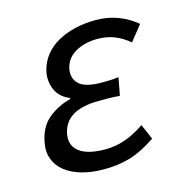

<svg xmlns="http://www.w3.org/2000/svg" viewBox="-82 -578 658 669"><g transform="rotate(-15 247.0 -243.0)"><path d="M215 12Q170 12 134.5 2Q99 -8 75 -27Q51 -46 41 -73Q31 -100 38 -134Q48 -187 83 -215.5Q118 -244 163 -255V-259Q128 -273 114.5 -303Q101 -333 107 -367Q114 -400 133.5 -425Q153 -450 182 -466Q211 -482 246 -490Q281 -498 319 -498Q363 -498 399.5 -484Q436 -470 466 -445L422 -390Q397 -411 369.5 -422Q342 -433 308 -433Q263 -433 229 -414Q195 -395 187 -357Q181 -324 203 -303Q225 -282 284 -282Q298 -282 312 -282.5Q326 -283 345 -285L333 -221Q311 -223 293 -223H257Q137 -223 121 -141Q113 -100 143 -77Q173 -54 236 -54Q271 -54 305 -65Q339 -76 379 -103L403 -48Q353 -14 309.5 -1Q266 12 215 12Z"/></g></svg>

Font: Matigon Symbol
Style: Regular
Weight: 400
Designer: Paul D. Hunt
Foundry: Adobe Systems Incorporated
Version: Version 2.021;PS 2.000;hotconv 1.0.86;makeotf.lib2.5.63406